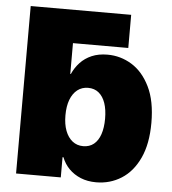

<svg xmlns="http://www.w3.org/2000/svg" viewBox="-52 -776 746 831"><g transform="rotate(5 320.5 -360.5)"><path d="M146.5 -583.5 47.9 -727.5H484.4V-583.5ZM396 7.8Q358.4 7.8 328.9 -4.4Q299.3 -16.6 278.3 -37.8Q257.3 -59.1 246.1 -87.9H242.2V0H47.9V-727.5H244.1V-449.7H246.6Q258.8 -477.5 279.3 -499.5Q299.8 -521.5 329.3 -534.2Q358.9 -546.9 397.9 -546.9Q454.6 -546.9 503.2 -517.1Q551.8 -487.3 582 -425.8Q612.3 -364.3 612.3 -269.5Q612.3 -177.7 583.5 -116Q554.7 -54.2 505.6 -23.2Q456.5 7.8 396 7.8ZM326.7 -143.1Q354 -143.1 372.8 -158.2Q391.6 -173.3 401.4 -201.9Q411.1 -230.5 411.1 -269.5Q411.1 -309.1 401.4 -337.4Q391.6 -365.7 372.8 -381.1Q354 -396.5 326.7 -396.5Q299.8 -396.5 280 -381.1Q260.3 -365.7 249.5 -337.4Q238.8 -309.1 238.8 -269.5Q238.8 -231 249.5 -202.6Q260.3 -174.3 280 -158.7Q299.8 -143.1 326.7 -143.1Z"/></g></svg>

Font: Inter 18pt Black
Style: Regular
Weight: 900
Designer: Rasmus Andersson
Foundry: rsms
Version: Version 4.001;git-66647c0bb